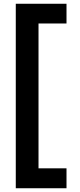

<svg xmlns="http://www.w3.org/2000/svg" viewBox="-20 -831 425 1022"><path d="M64 171V-811H334V-706H185V65H334V171Z"/></svg>

Font: Host Grotesk Light
Style: Bold
Weight: 700
Version: Version 1.003